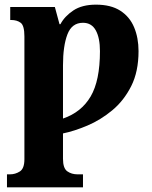

<svg xmlns="http://www.w3.org/2000/svg" viewBox="-20 -566 656 826"><path d="M10 240V184H23Q46 184 65.5 171.5Q85 159 85 119V-409Q85 -456 69 -468Q53 -480 28 -480H24V-536H216L236 -462H240Q258 -496 295.5 -521Q333 -546 393 -546Q457 -546 497.5 -520Q538 -494 557 -448.5Q576 -403 576 -346Q576 -258 544.5 -195.5Q513 -133 463 -91.5Q413 -50 356.5 -26Q300 -2 251 8V117Q251 158 269.5 171Q288 184 313 184H337V240ZM251 -56Q330 -83 370 -151Q410 -219 410 -346Q410 -403 392 -435.5Q374 -468 337 -468Q289 -468 270 -418Q251 -368 251 -285Z"/></svg>

Font: Noto Serif SemiCondensed ExtraBold
Style: Regular
Weight: 800
Width: 4
Designer: Monotype Design Team
Foundry: Monotype Imaging Inc.
Version: Version 2.015